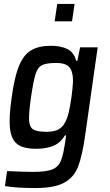

<svg xmlns="http://www.w3.org/2000/svg" viewBox="-20 -750 559 973"><path d="M5 0ZM5 193 16 117Q99 121 149 121Q214 121 245 108.5Q276 96 289 63.5Q302 31 312 -42L315 -64H309Q288 -27 251.5 -11.5Q215 4 164 4Q100 4 69 -18.5Q38 -41 31 -96.5Q24 -152 39 -255Q53 -359 76 -415.5Q99 -472 137.5 -495Q176 -518 239 -518Q287 -518 320.5 -502Q354 -486 366 -442H372L386 -510H475L412 -67Q397 40 375.5 95Q354 150 304 176.5Q254 203 158 203Q65 203 5 193ZM310 -130Q321 -150 328 -179Q335 -208 342 -256Q348 -301 349.5 -329.5Q351 -358 346 -378Q340 -406 321 -418.5Q302 -431 265 -431Q216 -431 193.5 -420Q171 -409 160 -374Q149 -339 137 -256Q125 -174 127.5 -139.5Q130 -105 149 -93.5Q168 -82 216 -82Q253 -82 275 -93.5Q297 -105 310 -130ZM257 -642 270 -730H358L345 -642Z"/></svg>

Font: Assailand Medium
Style: Italic
Weight: 500
Italic angle: -8°
Designer: Hector Gatti with collaboration of the Omnibus-Type team
Foundry: Omnibus-Type
Version: Version 0.072;October 19, 2019;FontCreator 12.0.0.2547 64-bi